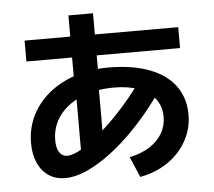

<svg xmlns="http://www.w3.org/2000/svg" viewBox="-56 -838 1049 943"><g transform="rotate(-5 469.0 -366.5)"><path d="M319.1 -421.2H315.2V-777.2H436.5V-421.2H432.6V-81.8H319.1ZM90 -672.8H847.5V-569.7H90ZM737.8 -240.8Q737.8 -291 710.2 -328.2Q682.6 -365.4 630.6 -385.1Q578.6 -404.9 507.4 -404.9Q417.6 -404.9 347 -375.6Q276.5 -346.2 236.9 -293.3Q197.2 -240.3 197.2 -172.3Q197.2 -147 203.3 -128.8Q209.5 -110.6 221.1 -101Q232.7 -91.3 249.1 -90.9Q288.3 -90.9 355.8 -138.3Q423.4 -185.6 499.1 -264.2Q574.8 -342.8 637.5 -432.5L726.3 -371.5Q648.8 -258.6 559.4 -170.2Q470 -81.8 384.1 -32.2Q298.2 17.4 230.3 17.4Q183.8 17.4 149.3 -5.5Q114.9 -28.3 96.2 -70.5Q77.6 -112.7 77.6 -168.1Q77.6 -264.2 130.6 -341.3Q183.7 -418.4 277.3 -461.8Q370.9 -505.3 487.3 -505.3Q604.3 -505.3 688.3 -474Q772.4 -442.8 816.4 -383Q860.4 -323.2 860.4 -240.3Q860.4 -171.2 827 -111.3Q793.7 -51.3 734.2 -10.8Q674.8 29.7 597.8 43.7L554.5 -57.5Q610.8 -68.9 652.1 -94.9Q693.5 -120.8 715.6 -158.3Q737.8 -195.8 737.8 -240.8Z"/></g></svg>

Font: WEMIX Pretendard Variable
Style: Regular
Weight: 400
Designer: Base glyphs from Inter by Rasmus Andersson; Hangeul glyphs from Noto Sans CJK(Source Han Sans) by Jang Soo-young and Kan
Foundry: Kil Hyung-jin
Version: Version 1.000;Glyphs 3.2 (3208)